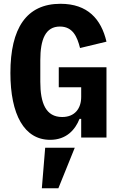

<svg xmlns="http://www.w3.org/2000/svg" viewBox="-20 -730 640 1019"><path d="M410.9 0H545.1V-372.9H291.9V-267H410.9V-215.9C410.9 -154.1 377.1 -109 310 -109C223 -109 193.9 -182.9 193.9 -296.2V-410.2C193.9 -522 221.9 -589.1 297.9 -589.1C366.8 -589.1 389.9 -534.1 404.8 -475.1L545.1 -508.9C517 -628.9 445 -709.9 301.1 -709.9C120 -709.9 35.2 -579.9 35.2 -343C35.2 -121.1 109 12.1 246.1 12.1C332 12.1 378.9 -40.8 402 -99.1H410.9ZM202.1 269.2H289.8L376.8 54H219.8Z"/></svg>

Font: Margiela Mono Bold
Style: Regular
Weight: 700
Designer: Mike Abbink, Paul van der Laan, Pieter van Rosmalen
Foundry: Bold Monday
Version: Version 2.003 2021